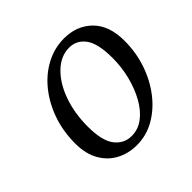

<svg xmlns="http://www.w3.org/2000/svg" viewBox="-134 -615 755 755"><g transform="rotate(-45 244.0 -237.0)"><path d="M221 13Q175 13 137 -7Q99 -27 76.5 -66.5Q54 -106 54 -163Q54 -231 74.5 -289.5Q95 -348 131 -392.5Q167 -437 214.5 -462Q262 -487 315 -487Q386 -487 431.5 -442Q477 -397 477 -312Q477 -247 457 -188.5Q437 -130 401.5 -84.5Q366 -39 320 -13Q274 13 221 13ZM232 -27Q269 -27 299 -50Q329 -73 350.5 -112Q372 -151 384 -199Q396 -247 396 -297Q396 -378 370.5 -412.5Q345 -447 304 -447Q257 -447 218.5 -410Q180 -373 158 -311.5Q136 -250 136 -175Q136 -96 163 -61.5Q190 -27 232 -27Z"/></g></svg>

Font: Source Serif Pro
Style: Italic
Weight: 400
Italic angle: -12°
Designer: Frank Grießhammer
Foundry: Adobe Systems Incorporated
Version: Version 3.001;hotconv 1.0.111;makeotfexe 2.5.65597